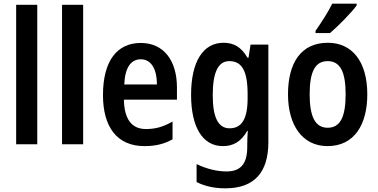

<svg xmlns="http://www.w3.org/2000/svg" viewBox="-20 -786 2061 1046"><path d="M183 0V-760H68V0Z M433 0V-760H318V0Z M747 -552C616 -552 541 -452 541 -268C541 -96 616 10 767 10C826 10 874 -1 920 -27V-124C870 -95 827 -83 775 -83C698 -83 657 -136 655 -243H944V-309C944 -455 873 -552 747 -552ZM747 -463C806 -463 835 -406 835 -326H657C661 -421 695 -463 747 -463Z M1198 -553C1086 -553 1021 -450 1021 -269C1021 -93 1084 10 1194 10C1249 10 1292 -12 1327 -73H1330C1328 -50 1327 -20 1327 3V15C1327 110 1288 148 1214 148C1164 148 1107 135 1051 108V206C1100 230 1150 240 1208 240C1367 240 1442 151 1442 -11V-543H1345L1334 -472H1328C1294 -531 1252 -553 1198 -553ZM1229 -453C1297 -453 1329 -402 1329 -272V-250C1329 -135 1295 -87 1231 -87C1169 -87 1139 -146 1139 -267C1139 -391 1168 -453 1229 -453Z M1923 -756V-766H1790C1768 -721 1733 -667 1699 -618V-606H1778C1824 -645 1895 -718 1923 -756ZM1981 -272C1981 -454 1896 -553 1766 -553C1621 -553 1549 -445 1549 -272C1549 -106 1626 10 1764 10C1911 10 1981 -108 1981 -272ZM1667 -272C1667 -394 1696 -453 1765 -453C1834 -453 1863 -394 1863 -272C1863 -150 1834 -90 1765 -90C1697 -90 1667 -151 1667 -272Z"/></svg>

Font: Noto Sans Gujarati UI Condensed SemiBold
Style: Regular
Weight: 600
Width: 3
Designer: Jelle Bosma - Monotype Design Team, Universal Thirst
Foundry: Monotype Imaging Inc.
Version: Version 2.106